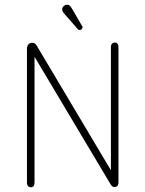

<svg xmlns="http://www.w3.org/2000/svg" viewBox="-20 -784 615 812"><path d="M449 -64 137 -588Q133 -596 128 -599.5Q123 -603 116 -603Q106 -603 100 -596Q94 -589 94 -577V-12Q94 -2 98.5 3Q103 8 110 8Q118 8 122 3Q126 -2 126 -12V-544L448 -4Q452 2 455.5 4.5Q459 7 464 7Q472 7 476.5 2Q481 -3 481 -13V-584Q481 -594 477 -599Q473 -604 465 -604Q458 -604 453.5 -599Q449 -594 449 -584ZM251 -727 307 -663Q309 -661 310.5 -659.5Q312 -658 314 -657.5Q316 -657 317 -657Q322 -657 325.5 -660.5Q329 -664 329 -668Q329 -670 328.5 -672Q328 -674 326 -676L283 -750Q280 -755 277 -758Q274 -761 271 -762.5Q268 -764 264 -764Q256 -764 249.5 -758Q243 -752 243 -744Q243 -737 251 -727Z"/></svg>

Font: Beiruti ExtraLight
Style: Regular
Weight: 250
Designer: Arlette Boutros
Foundry: Boutros
Version: Version 1.41